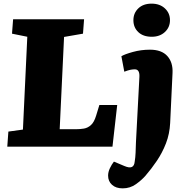

<svg xmlns="http://www.w3.org/2000/svg" viewBox="-20 -806 1025 1055"><path d="M26 -83 106 -94 130 -604 46 -621 52 -700H442L436 -621L332 -603L308 -96H398Q420 -96 441 -99.5Q462 -103 479.5 -118.5Q497 -134 508 -170L526 -229H624L598 0H20ZM713 -695Q713 -734 740 -760Q767 -786 813 -786Q858 -786 886 -760Q914 -734 914 -695Q914 -656 886 -630Q858 -604 814 -604Q767 -604 740 -629.5Q713 -655 713 -695ZM915 -130Q912 -70 892 -18.5Q872 33 842 77.5Q812 122 779 160Q759 183 727 206Q695 229 654 229Q617 229 595.5 209.5Q574 190 574 159Q574 139 584 118Q594 97 606 82L663 106Q691 118 704.5 111.5Q718 105 720 83Q724 59 725 34Q726 9 727 -23L746 -384Q748 -425 721 -425Q709 -425 696.5 -422.5Q684 -420 663 -412L647 -497Q665 -508 710 -520.5Q755 -533 804 -533Q868 -533 899.5 -498Q931 -463 928 -405Z"/></svg>

Font: Literata 12pt ExtraBold
Style: Italic
Weight: 800
Italic angle: -2°
Designer: Latin by Veronika Burian and Jose Scaglione. Greek by Irene Vlachou. Cyrillic by Vera Evstafieva
Foundry: TypeTogether
Version: Version 3.002